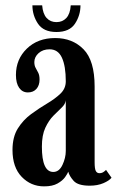

<svg xmlns="http://www.w3.org/2000/svg" viewBox="-20 -668 426 699"><path d="M140.5 10.5Q92.5 10.5 59 -24.2Q25.5 -59 25.5 -122Q25.5 -169.5 45 -200.5Q64.5 -231.5 93.5 -252.8Q122.5 -274 151.2 -291Q180 -308 199.8 -326.8Q219.5 -345.5 219.5 -372Q219.5 -427 205.5 -457.8Q191.5 -488.5 160.5 -488.5Q136 -488.5 120.5 -474.5Q105 -460.5 105 -442Q105 -429 109.8 -420.8Q114.5 -412.5 119.2 -403.2Q124 -394 124 -378.5Q124 -357 112.5 -344.2Q101 -331.5 81.5 -331.5Q61.5 -331.5 49.8 -348.2Q38 -365 38 -395Q38 -452.5 77.8 -491Q117.5 -529.5 181 -529.5Q244 -529.5 284.2 -488.5Q324.5 -447.5 324.5 -353V-77.5Q324.5 -53.5 328.8 -45.5Q333 -37.5 342 -37.5Q350.5 -37.5 356.8 -41.8Q363 -46 366 -49.5L386 -21Q378 -10.5 356.5 -1.2Q335 8 306.5 8Q264 8 248.2 -9.5Q232.5 -27 228.5 -43Q226 -36 217 -23.2Q208 -10.5 189.5 0Q171 10.5 140.5 10.5ZM174 -42Q195.5 -42 207.5 -67.8Q219.5 -93.5 219.5 -118.5V-303Q218 -289 204.5 -276.2Q191 -263.5 174.2 -246.5Q157.5 -229.5 145 -202.8Q132.5 -176 132.5 -134Q132.5 -42 174 -42ZM185.5 -551.5Q138.5 -551.5 118.2 -581.8Q98 -612 98 -648.5H133.5Q136 -617.5 149.8 -602.5Q163.5 -587.5 185.5 -587.5Q207.5 -587.5 221.5 -602.5Q235.5 -617.5 237.5 -648.5H273Q273 -612 253 -581.8Q233 -551.5 185.5 -551.5Z"/></svg>

Font: Imbue 10pt SemiBold
Style: Regular
Weight: 600
Designer: Tyler Finck
Foundry: Etcetera Type Company
Version: Version 1.102; ttfautohint (v1.8.3)